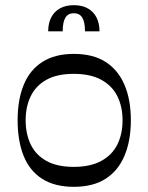

<svg xmlns="http://www.w3.org/2000/svg" viewBox="-20 -707 572 741"><path d="M265 14Q191 14 142.5 -17Q94 -48 71 -106Q48 -164 48 -243Q48 -322 71.5 -379.5Q95 -437 143.5 -468Q192 -499 265 -499Q339 -499 387.5 -468Q436 -437 460.5 -379.5Q485 -322 485 -243Q485 -164 460.5 -106Q436 -48 387.5 -17Q339 14 265 14ZM265 -63Q329 -63 371 -86Q413 -109 433 -149.5Q453 -190 453 -243Q453 -295 433 -335.5Q413 -376 371 -399Q329 -422 265 -422Q200 -422 159 -399Q118 -376 98.5 -335.5Q79 -295 79 -243Q79 -190 98.5 -149.5Q118 -109 159 -86Q200 -63 265 -63ZM166 -586Q166 -617 177.5 -639.5Q189 -662 211 -674.5Q233 -687 265 -687Q297 -687 319 -674.5Q341 -662 352.5 -639.5Q364 -617 364 -586H308Q308 -622 297.5 -639Q287 -656 265 -656Q243 -656 232.5 -639Q222 -622 222 -586Z"/></svg>

Font: Ojuju Medium
Style: Regular
Weight: 500
Designer: Chisaokwu Joboson, Mirko Velimirovic
Foundry: Udi Foundry
Version: Version 1.000